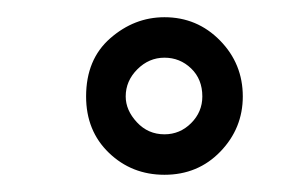

<svg xmlns="http://www.w3.org/2000/svg" viewBox="-20 -261 353 223"><path d="M262 -149Q262 -112 236 -85Q210 -58 171 -58Q133 -58 106.5 -83.5Q80 -109 80 -149Q80 -192 108 -216.5Q136 -241 171 -241Q209 -241 235.5 -214Q262 -187 262 -149ZM215 -149Q215 -169 202 -181.5Q189 -194 171 -194Q153 -194 139.5 -180.5Q126 -167 126 -149Q126 -133 139 -119Q152 -105 171 -105Q189 -105 202 -118Q215 -131 215 -149Z"/></svg>

Font: Narnoor
Style: Regular
Weight: 400
Designer: S. Sridhar Murthy
Foundry: SIL International
Version: Version 3.000